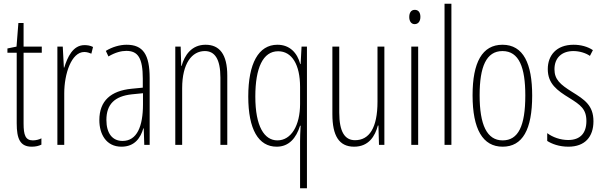

<svg xmlns="http://www.w3.org/2000/svg" viewBox="-20 -780 3249 1034"><path d="M157 -24C117 -24 107 -53 107 -115V-496H205V-529H107V-656H79L69 -529L20 -519V-496H70V-116C70 -33 88 10 151 10C172 10 188 6 203 -1V-35C192 -29 174 -24 157 -24Z M435 -537C372 -537 343 -471 326 -416H324L318 -529H289V0H326V-278C326 -381 364 -500 434 -500C448 -500 463 -495 472 -491L481 -527C466 -535 449 -537 435 -537Z M662 -539C625 -539 584 -527 550 -506L564 -476C601 -498 634 -506 660 -506C723 -506 749 -468 749 -356V-308L688 -302C578 -291 515 -238 515 -133C515 -59 551 10 634 10C706 10 737 -38 752 -89H754L757 0H786V-359C786 -487 750 -539 662 -539ZM690 -272 750 -278V-218C750 -100 718 -21 640 -21C586 -21 553 -61 553 -134C553 -218 597 -262 690 -272Z M1087 -539C1012 -539 974 -483 958 -425H956L953 -529H924V0H961V-305C961 -439 1014 -505 1083 -505C1136 -505 1167 -463 1167 -362V0H1204V-373C1204 -488 1162 -539 1087 -539Z M1596 -20V234H1633V-529H1604L1599 -435H1597C1581 -495 1541 -539 1474 -539C1372 -539 1317 -438 1317 -260C1317 -83 1372 10 1470 10C1536 10 1575 -36 1596 -103H1599C1597 -72 1596 -37 1596 -20ZM1474 -24C1404 -24 1355 -98 1355 -260C1355 -414 1396 -504 1478 -504C1552 -504 1596 -432 1596 -312V-220C1596 -104 1548 -24 1474 -24Z M2050 -529H2013V-233C2013 -90 1968 -25 1892 -25C1837 -25 1807 -70 1807 -174V-529H1770V-165C1770 -49 1806 10 1887 10C1966 10 2000 -47 2015 -104H2018L2021 0H2050Z M2214 -727C2192 -727 2184 -709 2184 -688C2184 -667 2194 -650 2213 -650C2232 -650 2244 -665 2244 -689C2244 -709 2236 -727 2214 -727ZM2232 -529H2195V0H2232Z M2411 0V-760H2374V0Z M2846 -265C2846 -437 2799 -539 2686 -539C2577 -539 2525 -444 2525 -267C2525 -84 2580 10 2687 10C2794 10 2846 -82 2846 -265ZM2563 -267C2563 -421 2599 -505 2686 -505C2776 -505 2809 -416 2809 -266C2809 -101 2771 -24 2687 -24C2602 -24 2563 -108 2563 -267Z M3176 -127C3176 -213 3127 -244 3061 -285C2997 -325 2966 -352 2966 -407C2966 -470 3007 -505 3068 -505C3100 -505 3134 -495 3157 -479L3173 -510C3145 -529 3108 -539 3069 -539C2976 -539 2930 -481 2930 -408C2930 -329 2980 -293 3047 -252C3106 -215 3138 -193 3138 -128C3138 -63 3105 -26 3040 -26C2998 -26 2956 -41 2927 -63V-21C2952 -5 2991 10 3041 10C3130 10 3176 -43 3176 -127Z"/></svg>

Font: Noto Sans Telugu ExtraCondensed ExtraLight
Style: Regular
Weight: 200
Width: 2
Designer: Jelle Bosma - Monotype Design Team
Foundry: Monotype Imaging Inc.
Version: Version 2.005